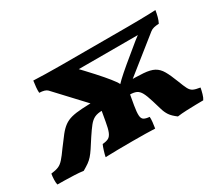

<svg xmlns="http://www.w3.org/2000/svg" viewBox="-126 -661 994 867"><g transform="rotate(-30 370.5 -227.5)"><path d="M349 -166 142.7 -387.2Q131.6 -398.7 101.1 -399.7Q100.1 -412.3 101.6 -428.4Q103.1 -444.6 105.6 -461Q128 -460 167.2 -459Q206.3 -458 246.9 -458H599.1Q626.4 -458 653.5 -458.5Q680.6 -459 704.3 -459.5Q727.9 -460 742.3 -461Q739.8 -444.6 735.5 -428.4Q731.2 -412.3 724.6 -399.7Q710.1 -399.2 698.5 -396.5Q687 -393.7 679 -387.2L401.8 -166ZM429.2 -239.7Q435.2 -249.3 453.5 -266.6Q471.9 -284 506.7 -313.3Q541.4 -342.7 595.1 -386.1L658.5 -434.5L673.9 -402.9H220.2L279.2 -434.5L326.9 -384.3Q366.4 -342.2 391 -313.6Q415.6 -284.9 427.9 -267.4Q440.2 -249.8 441.6 -239.7ZM99.1 6Q77.9 3 52.5 2Q27.2 1 4.2 0.5Q-18.9 0 -34.8 0Q-37.4 -9.6 -36.9 -25.9Q-36.4 -42.3 -33.9 -56.2Q-9 -59.2 5.2 -65.2Q19.4 -71.1 32.8 -86.3Q46.3 -101.4 66.6 -130.2Q89.7 -161.7 106.2 -182.5Q122.7 -203.3 139.3 -215.3Q155.8 -227.3 177.7 -233Q199.5 -238.7 233 -240.7Q266.4 -242.7 317.3 -243.3L307.7 -188.2Q283.4 -188.2 267.5 -180.8Q251.7 -173.3 237.9 -156Q224 -138.6 204.8 -109.5Q186.6 -81.1 174.8 -63.2Q162.9 -45.3 152.7 -33.8Q142.5 -22.3 130.3 -13.6Q118 -5 99.1 6ZM215.5 2Q218 -11.1 223.4 -28.3Q228.7 -45.6 233.7 -56.2Q253.7 -57.7 264.9 -63.7Q276.1 -69.8 283 -86.6Q290 -103.5 295.5 -136.2L311.3 -225.8H459.4L443.6 -136.2Q438.1 -103.5 439.1 -86.6Q440 -69.8 449.7 -63.7Q459.4 -57.7 478.8 -56.2Q479.8 -46.6 478.1 -29.4Q476.3 -12.1 473.8 2Q455.4 1 424.2 0.5Q393.1 0 355.7 0Q318.3 0 279.9 0.5Q241.6 1 215.5 2ZM590.2 6Q566.6 -11.5 556.3 -27.1Q546.1 -42.6 540.6 -61.7Q535.2 -80.8 526.1 -110Q516.2 -142.7 507.1 -159.6Q497.9 -176.4 484.8 -182.3Q471.7 -188.2 450 -188.2L459.6 -243.3Q518.4 -243.3 553.3 -240.8Q588.3 -238.3 608.1 -227.6Q628 -216.8 641.3 -193.8Q654.6 -170.8 670.2 -130.2Q681.1 -101 688.9 -86.1Q696.6 -71.2 708.3 -65.5Q720 -59.7 743.9 -56.2Q741.3 -41.8 736.7 -25.7Q732.2 -9.6 725.6 0Q710.2 0 686.6 0.5Q663.1 1 637.5 2Q611.9 3 590.2 6Z"/></g></svg>

Font: Vollkorn
Style: Italic
Weight: 400
Italic angle: -11°
Designer: Friedrich Althausen
Foundry: Friedrich Althausen
Version: Version 5.001